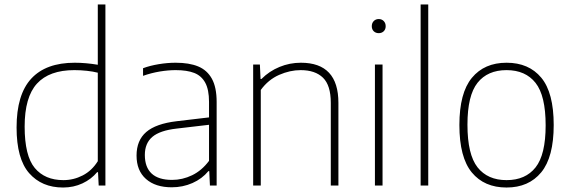

<svg xmlns="http://www.w3.org/2000/svg" viewBox="-20 -828 2546 857"><path d="M54 -259Q54 -406 119.5 -477Q185 -548 313.5 -548Q362.5 -548 416.5 -539V-808H450.5V0H420.5L417.5 -59.5H413.5Q387.5 -28 348 -9.5Q308.5 9 261.5 9Q166.5 9 110.2 -55Q54 -119 54 -259ZM416.5 -108.5V-503.5Q395.5 -509 367.2 -512Q339 -515 312 -515Q200 -515 145 -454.8Q90 -394.5 90 -263Q90 -132.5 135.2 -78.2Q180.5 -24 263 -24Q308.5 -24 349.2 -45Q390 -66 416.5 -108.5Z M947 -373V0H917L914 -64H910Q882 -30 839 -11Q796 8 746.5 8Q673.5 8 631.5 -29.2Q589.5 -66.5 589.5 -133.5Q589.5 -201.5 632.8 -238.8Q676 -276 769 -287L913 -304V-373Q913 -428 896 -459Q879 -490 846.8 -502.5Q814.5 -515 764 -515Q731 -515 693.2 -508.8Q655.5 -502.5 618.5 -489.5V-523.5Q649 -535 688.2 -541.5Q727.5 -548 764 -548Q824.5 -548 864.5 -531.5Q904.5 -515 925.8 -476.5Q947 -438 947 -373ZM913 -110V-271L768 -254Q693.5 -245.5 660 -217Q626.5 -188.5 626.5 -136.5Q626.5 -81.5 657 -53.2Q687.5 -25 748 -25Q794.5 -25 837.5 -45.8Q880.5 -66.5 913 -110Z M1110 -540H1140L1143 -475.5H1147Q1182 -510.5 1227.5 -529.2Q1273 -548 1323 -548Q1490.5 -548 1490.5 -369V0H1456.5V-369Q1456.5 -447 1421.8 -481Q1387 -515 1322 -515Q1274.5 -515 1226 -493.8Q1177.5 -472.5 1144 -426.5V0H1110Z M1653.5 0V-540H1687.5V0ZM1639.5 -711Q1639.5 -725 1648.2 -734Q1657 -743 1670.5 -743Q1684 -743 1692.8 -734Q1701.5 -725 1701.5 -711Q1701.5 -697 1692.8 -688.5Q1684 -680 1670.5 -680Q1657 -680 1648.2 -688.5Q1639.5 -697 1639.5 -711Z M1857.5 0V-808H1891.5V0Z M2030.5 -270Q2030.5 -413 2086.2 -480.5Q2142 -548 2241 -548Q2340.5 -548 2396 -481.2Q2451.5 -414.5 2451.5 -270Q2451.5 -126.5 2395.8 -58.8Q2340 9 2241 9Q2141.5 9 2086 -58.2Q2030.5 -125.5 2030.5 -270ZM2415.5 -268.5Q2415.5 -401 2370.5 -458Q2325.5 -515 2241 -515Q2156.5 -515 2111.5 -458.5Q2066.5 -402 2066.5 -271.5Q2066.5 -138.5 2111.5 -81.2Q2156.5 -24 2241 -24Q2325.5 -24 2370.5 -80.8Q2415.5 -137.5 2415.5 -268.5Z"/></svg>

Font: Encode Sans Thin
Style: Regular
Weight: 250
Designer: Multiple Designers
Foundry: Impallari Type
Version: Version 2.000